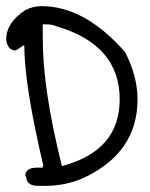

<svg xmlns="http://www.w3.org/2000/svg" viewBox="-20 -604 487 624"><path d="M115 -584Q256 -584 387 -434Q427 -355 427 -281Q427 -107 250 -25Q193 0 127 0H102Q65 -1 65 -31H62Q62 -58 96 -59H119V-65H121Q59 -328 59 -456H56L31 -440Q5 -440 0 -475Q0 -530 62 -571Q87 -584 115 -584ZM127 -525H119V-477Q119 -313 181 -65H184Q369 -115 369 -281Q369 -459 162 -519Q150 -525 127 -525Z"/></svg>

Font: Just Me Again Down Here
Style: Regular
Weight: 400
Designer: Kimberly Geswein
Foundry: Kimberly Geswein
Version: Version 1.002 2007